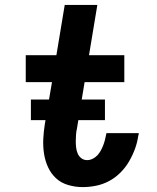

<svg xmlns="http://www.w3.org/2000/svg" viewBox="-20 -755 640 783"><path d="M317 8Q287 8 258 -0.5Q229 -9 208.5 -28Q188 -47 176 -73Q164 -99 159.5 -128.5Q155 -158 156.5 -188.5Q158 -219 163 -250L192 -420H85V-530H210L244 -735H377L343 -530H487V-420H325L294 -232Q291 -219 290 -205.5Q289 -192 289 -179Q289 -166 290.5 -153Q292 -140 297 -128.5Q302 -117 312 -109.5Q322 -102 335 -102Q347 -102 358 -107.5Q369 -113 377 -121.5Q385 -130 391 -141Q397 -152 401 -162.5Q405 -173 408 -184.5Q411 -196 413 -207Q413 -208 413.5 -209.5Q414 -211 414 -212H546Q546 -210 545.5 -207Q545 -204 544 -202Q540 -174 530.5 -148Q521 -122 506.5 -97Q492 -72 471 -51Q450 -30 424.5 -16.5Q399 -3 371.5 2.5Q344 8 317 8ZM106 -265V-349H408V-265Z"/></svg>

Font: Iosevka Curly XBdExObl
Style: Regular
Weight: 800
Width: 7
Italic angle: -9°
Monospace: yes
Designer: Belleve Invis
Foundry: Belleve Invis
Version: Version 11.1.0; ttfautohint (v1.8.3)